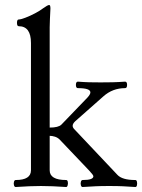

<svg xmlns="http://www.w3.org/2000/svg" viewBox="-20 -745 569 769"><path d="M43 4Q38 4 36 -3Q34 -10 36 -17Q38 -24 43 -24Q104 -24 104 -63V-573Q104 -640 55 -640Q48 -640 48 -653.5Q48 -667 55 -667Q63 -667 81.5 -674Q100 -681 120 -691.5Q140 -702 153 -712Q171 -725 177 -725Q182 -725 182 -711Q181 -685 180 -669Q179 -653 179 -636V-234Q214 -234 226 -246L330 -354Q342 -367 342 -375Q342 -392 292 -392Q284 -392 284 -405Q284 -418 292 -418Q317 -416 337 -415.5Q357 -415 383 -415Q408 -415 430.5 -415.5Q453 -416 481 -418Q489 -418 489 -405Q489 -392 481 -392Q431 -392 394 -359L282 -260Q271 -250 271 -241Q271 -233 281 -224L450 -45Q469 -24 522 -24Q527 -24 528.5 -17Q530 -10 528.5 -3Q527 4 522 4Q492 2 471.5 1Q451 0 417 0Q384 0 363.5 1Q343 2 311 4Q306 4 304 -3Q302 -10 304 -17Q306 -24 311 -24Q354 -24 354 -39Q354 -44 337 -62L219 -186Q211 -194 200 -197.5Q189 -201 179 -201V-63Q179 -24 245 -24Q250 -24 251.5 -17Q253 -10 251 -3Q249 4 245 4Q211 2 191 1Q171 0 144 0Q117 0 97 1Q77 2 43 4Z"/></svg>

Font: Junicode SmExp
Style: Regular
Weight: 400
Width: 6
Designer: Peter S. Baker
Version: Version 2.205; ttfautohint (v1.8.4)